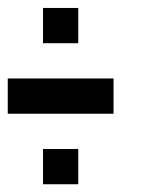

<svg xmlns="http://www.w3.org/2000/svg" viewBox="-20 -475 404 495"><path d="M0 -272.7H90.9V-181.8H0ZM90.9 -272.7H181.8V-181.8H90.9ZM181.8 -272.7H272.7V-181.8H181.8ZM90.9 -454.5H181.8V-363.6H90.9ZM90.9 -90.9H181.8V0H90.9Z"/></svg>

Font: Micro 5
Style: Regular
Weight: 400
Designer: Sarah Cadigan-Fried
Version: Version 1.000; ttfautohint (v1.8.4.7-5d5b)